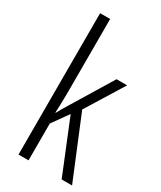

<svg xmlns="http://www.w3.org/2000/svg" viewBox="-193 -827 748 894"><g transform="rotate(30 181.0 -380.0)"><path d="M122 -372V-760H68V0H122V-198L184 -285L300 0H356L220 -330L345 -532H288L154 -312C142 -293 133 -277 121 -255H119C121 -295 122 -330 122 -372Z"/></g></svg>

Font: Noto Sans Myanmar UI ExtraCondensed Light
Style: Regular
Weight: 300
Width: 2
Designer: Monotype Design Team
Foundry: Monotype Imaging Inc.
Version: Version 2.103